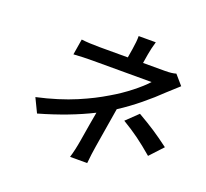

<svg xmlns="http://www.w3.org/2000/svg" viewBox="-137 -936 1230 1148"><g transform="rotate(20 478.0 -362.5)"><path d="M101.2 -218Q169.7 -233 232.2 -252.5Q294.7 -272 346.4 -294Q398.1 -316.1 437.9 -336.3Q477.6 -356.5 516.7 -380Q579.5 -416.5 636.2 -461.1Q692.8 -505.7 723.4 -540.1H348.4Q286.6 -540.1 227.6 -535.9L244 -636Q292.6 -630 361.5 -630H539.4L548.7 -686.1Q557.2 -737.9 556.8 -772H665.8Q652 -725.1 645.6 -686.1L636.4 -630H776.3Q820 -630 845.5 -638.1L898.4 -577.1Q835.6 -521 825.6 -511Q776.6 -463.1 712.9 -410.9Q649.1 -358.7 583.1 -316.1L541.9 -66.1Q533 -12.8 527.3 46.9H418.3Q433.2 -1.4 443.9 -66.1Q464.8 -193.9 476.2 -255Q331.7 -182.2 144.2 -128.9ZM649.1 -267 723 -338.1Q787.6 -300.8 830.4 -272.7Q873.2 -244.7 931.5 -201L854.4 -117.9Q797.9 -166.2 752.3 -199.4Q706.7 -232.6 649.1 -267Z"/></g></svg>

Font: Karasuma Gothic
Style: Medium Italic
Weight: 500
Italic angle: 9.39998°
Designer: Rasmus Andersson / Ryoko Nishizuka
Foundry: Genbu
Version: Version 1.00